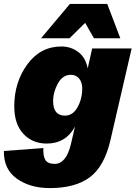

<svg xmlns="http://www.w3.org/2000/svg" viewBox="-46 -748 694 983"><path d="M390 -631 310 -552H164L312 -728H503L570 -552H435ZM426 -500H628L520 -33Q489 103 414.5 159Q340 215 209 215Q108 215 40 166.5Q-28 118 -26 25L176 10Q174 51 186.5 71Q199 91 234 91Q293 91 317 -10L338 -100Q291 -13 193 -13Q120 -13 73.5 -63Q27 -113 27 -204Q27 -327 94 -418.5Q161 -510 268 -510Q317 -510 354.5 -482Q392 -454 403 -398ZM287 -156Q327 -156 351 -199Q375 -242 375 -296Q375 -327 359 -346Q343 -365 317 -365Q275 -365 250.5 -321Q226 -277 226 -230Q226 -156 287 -156Z"/></svg>

Font: Elaine Sans ExtraBold
Style: Italic
Weight: 800
Italic angle: -13°
Designer: Wei Huang
Foundry: Wei Huang
Version: Version 2.001;December 24, 2019;FontCreator 12.0.0.2547 64-b